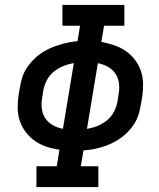

<svg xmlns="http://www.w3.org/2000/svg" viewBox="-20 -755 640 775"><path d="M127 0V-84H209L220 -151Q194 -154 168.5 -162.5Q143 -171 122 -185.5Q101 -200 85 -220.5Q69 -241 60.5 -265.5Q52 -290 51.5 -317.5Q51 -345 55 -372L61 -405Q64 -424 70 -443Q76 -462 87 -479Q98 -496 112 -511Q126 -526 143 -538Q160 -550 178.5 -558.5Q197 -567 216 -573Q235 -579 254 -583Q273 -587 293 -589L303 -651H232V-735H482V-651H400L389 -586Q415 -581 440.5 -572.5Q466 -564 487 -549.5Q508 -535 524 -514.5Q540 -494 548.5 -469.5Q557 -445 557.5 -417.5Q558 -390 554 -363L548 -330Q545 -311 539 -292Q533 -273 522.5 -256Q512 -239 497.5 -224Q483 -209 466 -197Q449 -185 431 -176.5Q413 -168 393.5 -162Q374 -156 355 -152.5Q336 -149 317 -148L306 -84H377V0ZM234 -235 278 -500Q257 -497 236 -488.5Q215 -480 197.5 -466Q180 -452 169.5 -432Q159 -412 155 -391L150 -359Q146 -336 149 -314.5Q152 -293 164 -276Q176 -259 194.5 -249Q213 -239 234 -235ZM331 -235Q352 -238 373 -246.5Q394 -255 411.5 -269Q429 -283 439.5 -303Q450 -323 454 -344L459 -376Q463 -399 460 -420.5Q457 -442 445 -459Q433 -476 414.5 -486Q396 -496 375 -500Z"/></svg>

Font: Iosevka Curly Slab MdEx
Style: Italic
Weight: 500
Width: 7
Italic angle: -9°
Monospace: yes
Designer: Belleve Invis
Foundry: Belleve Invis
Version: Version 11.0.0; ttfautohint (v1.8.3)